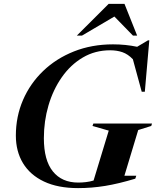

<svg xmlns="http://www.w3.org/2000/svg" viewBox="-20 -955 803 987"><path d="M382 -16.5Q401.5 -16.5 421.2 -18.8Q441 -21 461 -27L539 -283.5L455.5 -307.5L460 -320H761.5L757.5 -307.5L690.5 -286.5L619.5 -51.5H680.5L675.5 -36.5Q589.5 -10.5 520 0.8Q450.5 12 381.5 12Q277.5 12 206.2 -21.8Q135 -55.5 98.2 -116.2Q61.5 -177 61.5 -258Q61.5 -355.5 98.2 -440.8Q135 -526 202 -590.2Q269 -654.5 360.5 -690.8Q452 -727 561 -727Q625.5 -727 685 -714.5L740.5 -747.5H747.5L724.5 -483.5H708.5L663 -650.5Q637.5 -677 609 -686.8Q580.5 -696.5 546.5 -696.5Q468.5 -696.5 405.5 -659.2Q342.5 -622 297.8 -558Q253 -494 229.2 -413Q205.5 -332 205.5 -244.5Q205.5 -131 251.8 -73.8Q298 -16.5 382 -16.5ZM375 -772 538.5 -935H620L685 -772H663.5L568 -870L401.5 -772Z"/></svg>

Font: Newsreader 72pt SemiBold
Style: Italic
Weight: 600
Italic angle: -17°
Designer: Hugues Gentile
Foundry: Production Type
Version: Version 1.003; ttfautohint (v1.8.3)